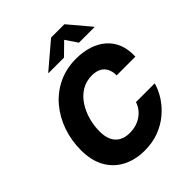

<svg xmlns="http://www.w3.org/2000/svg" viewBox="-259 -1102 1262 1262"><g transform="rotate(-45 372.0 -470.5)"><path d="M346.7 9.8Q258.8 9.8 191.9 -24.9Q125 -59.6 87.6 -126.2Q50.3 -192.9 50.3 -288.6Q50.3 -378.4 78.4 -459.2Q106.4 -540 159.2 -602.8Q211.9 -665.5 286.4 -701.4Q360.8 -737.3 452.6 -737.3Q518.1 -737.3 571.8 -719.7Q625.5 -702.1 664.1 -668.2Q702.6 -634.3 721.9 -584.7Q741.2 -535.2 738.3 -470.7H564Q564.5 -497.6 557.1 -518.8Q549.8 -540 535.2 -555.2Q520.5 -570.3 499 -578.1Q477.5 -585.9 449.7 -585.9Q393.6 -585.9 351.3 -559.6Q309.1 -533.2 280.8 -489.5Q252.4 -445.8 238.3 -393.6Q224.1 -341.3 224.1 -289.6Q224.1 -240.2 240 -207.3Q255.9 -174.3 285.9 -158Q315.9 -141.6 357.4 -141.6Q388.2 -141.6 415.5 -149.4Q442.9 -157.2 465.3 -172.4Q487.8 -187.5 504.4 -208.7Q521 -230 529.8 -256.8H704.1Q690.9 -208 660.6 -160.9Q630.4 -113.8 584.7 -75Q539.1 -36.1 479.2 -13.2Q419.4 9.8 346.7 9.8ZM401.9 -797.9H258.3L258.8 -801.3L435.1 -951.2H559.1L685.5 -801.3L685.1 -797.9H541L485.4 -879.9Z"/></g></svg>

Font: Inter ExtraBold
Style: Italic
Weight: 800
Italic angle: -9.3988°
Designer: Rasmus Andersson
Foundry: rsms
Version: Version 4.001;git-66647c0bb